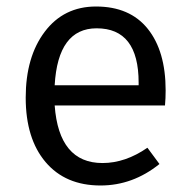

<svg xmlns="http://www.w3.org/2000/svg" viewBox="-20 -558 587 590"><path d="M406 -296V-304Q406 -471 277 -471Q158 -471 148 -296ZM489 -280Q489 -256 487 -234H148Q161 -57 295 -57Q365 -57 433 -104L470 -54Q388 12 289 12Q181 12 120 -60Q59 -132 59 -258Q59 -383 117.5 -460.5Q176 -538 275 -538Q379 -538 434 -469.5Q489 -401 489 -280Z"/></svg>

Font: FiraSans
Style: Regular
Weight: 350
Designer: Carrois Corporate & Edenspiekermann AG
Foundry: Carrois Corporate GbR & Edenspiekermann AG
Version: Version 3.106;PS 003.106;hotconv 1.0.70;makeotf.lib2.5.58329